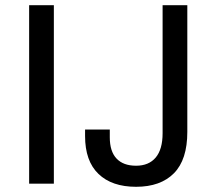

<svg xmlns="http://www.w3.org/2000/svg" viewBox="-20 -706 818 738"><path d="M92 0V-686H187V0ZM503 12Q410 12 358.5 -37.5Q307 -87 307 -183V-208H402V-178Q402 -124 428 -96.5Q454 -69 503 -69Q552 -69 578.5 -100.5Q605 -132 605 -194V-686H700V-199Q700 -92 648.5 -40Q597 12 503 12Z"/></svg>

Font: Archivo VF Beta
Style: Regular
Weight: 400
Designer: Hector Gatti
Foundry: Omnibus-Type
Version: Version 1.002